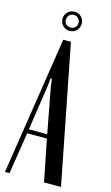

<svg xmlns="http://www.w3.org/2000/svg" viewBox="-131 -893 542 940"><g transform="rotate(15 140.0 -423.0)"><path d="M106 -699H145L282 0H196L154 -211H54L21 0H-2ZM91 -460 57 -232H150L107 -460L102 -500H95ZM76 -798Q76 -818 90 -832Q104 -846 125 -846Q146 -846 159.5 -832Q173 -818 173 -798Q173 -777 159 -763Q145 -749 125 -749Q104 -749 90 -763Q76 -777 76 -798ZM93 -797Q93 -783 102 -774.5Q111 -766 125 -766Q139 -766 148 -775Q157 -784 157 -797Q157 -811 148 -820.5Q139 -830 125 -830Q111 -830 102 -820.5Q93 -811 93 -797Z"/></g></svg>

Font: Moniqa SemBd Narrow Heading
Style: Regular
Weight: 600
Width: 4
Designer: Rajesh Rajput
Foundry: Rajesh Rajput
Version: Version 1.000